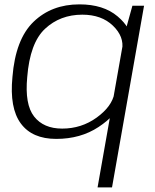

<svg xmlns="http://www.w3.org/2000/svg" viewBox="-20 -616 693 857"><path d="M415.5 220.5H480L623 -590.5H571L537 -468ZM231 4Q339.5 4 420 -49.2Q500.5 -102.5 510 -152.5L490.5 -199Q479.5 -140.5 411.5 -91.2Q343.5 -42 257.5 -42Q174.5 -42 132.2 -96Q90 -150 101.5 -271.5Q113.5 -424.5 181 -487.5Q248.5 -550.5 347.5 -550.5Q433 -550.5 484 -501.5Q535 -452.5 525 -394L559 -439.5Q568 -489.5 504.8 -543Q441.5 -596.5 334.5 -596.5Q210.5 -596.5 129.8 -518.8Q49 -441 35.5 -272Q22 -134 72.8 -65Q123.5 4 231 4Z"/></svg>

Font: Anybody SemiExpanded Light
Style: Italic
Weight: 300
Width: 6
Italic angle: -10°
Version: Version 1.113;gftools[0.9.25]